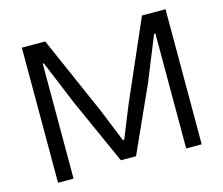

<svg xmlns="http://www.w3.org/2000/svg" viewBox="-104 -878 1182 1016"><g transform="rotate(-15 487.5 -370.0)"><path d="M94 -740H222L412 -307L484 -129H491L563 -307L752 -740H881V0H796V-630H789L691 -388L529 -29H446L285 -388L185 -630H179V0H94Z"/></g></svg>

Font: Encode Sans Wide
Style: Regular
Weight: 400
Designer: Pablo Impallari, Andres Torresi
Foundry: Pablo Impallari, Andres Torresi
Version: Version 1.000; ttfautohint (v1.00) -l 8 -r 50 -G 200 -x 14 -